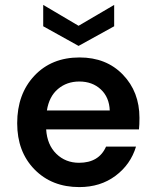

<svg xmlns="http://www.w3.org/2000/svg" viewBox="-20 -750 632 782"><path d="M303 12Q191 12 120.5 -60Q50 -132 50 -248Q50 -367 120 -441.5Q190 -516 304 -516Q413 -516 480.5 -446Q548 -376 548 -270Q548 -241 546 -223H168Q172 -160 209.5 -123.5Q247 -87 302 -87Q383 -87 412 -153H534Q512 -80 450.5 -34Q389 12 303 12ZM300 -563 156 -643V-730L300 -645L445 -730V-643ZM171 -300H427Q425 -354 390.5 -386Q356 -418 303 -418Q252 -418 216 -387.5Q180 -357 171 -300Z"/></svg>

Font: AWOL-DM SemiBold
Style: Regular
Weight: 600
Designer: Colophon Foundry, Jonny Pinhorn, Mikhail Sharanda
Foundry: Colophon Foundry
Version: Version 1.000;Glyphs 3.2.3 (3260)